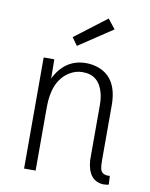

<svg xmlns="http://www.w3.org/2000/svg" viewBox="-81 -763 649 831"><g transform="rotate(10 243.5 -347.5)"><path d="M452.1 -33.2Q417 -29.3 410.2 -56.6Q407.2 -69.3 407.2 -90.8V-335Q407.2 -455.1 322.3 -486.3Q296.9 -496.1 265.6 -496.1Q173.8 -495.1 128.9 -404.3L127.9 -488.3H81.1V0H131.8V-279.3Q131.8 -392.6 198.2 -436.5Q226.6 -455.1 258.8 -455.1Q331.1 -455.1 350.6 -378.9Q356.4 -355.5 356.4 -328.1V-85Q363.3 3.9 429.7 7.8Q442.4 7.8 454.1 4.9ZM362.3 -661.1 329.1 -703.1 189.5 -596.7 213.9 -562.5Z"/></g></svg>

Font: Yaldevi Colombo Light
Style: Regular
Weight: 300
Designer: Sol Matas, Denzil Rajitha, Kosala Senevirathne and Pathum Egodawatta
Foundry: Mooniak
Version: Version 1.020 ; ttfautohint (v1.6)